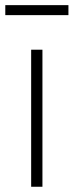

<svg xmlns="http://www.w3.org/2000/svg" viewBox="-49 -712 281 732"><path d="M69.8 0V-522.5H112.8V0ZM211.9 -692.4V-654.3H-28.8V-692.4Z"/></svg>

Font: Inter 28pt ExtraLight
Style: Regular
Weight: 250
Designer: Rasmus Andersson
Foundry: rsms
Version: Version 4.001;git-66647c0bb